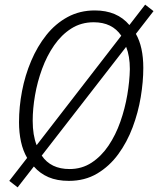

<svg xmlns="http://www.w3.org/2000/svg" viewBox="-20 -770 682 828"><path d="M56 38 20 10 97 -89Q79 -120 70.5 -159Q62 -198 62 -243Q62 -309 75 -377Q88 -445 114.5 -507.5Q141 -570 180 -619Q219 -668 271.5 -696.5Q324 -725 389 -725Q485 -725 538 -662L606 -750L642 -722L566 -624Q598 -568 598 -477Q598 -418 587 -351.5Q576 -285 552 -221Q528 -157 490 -105Q452 -53 399 -21.5Q346 10 277 10Q226 10 189 -6Q152 -22 126 -52ZM503 -616Q464 -674 384 -674Q330 -674 287.5 -647Q245 -620 213.5 -574.5Q182 -529 161.5 -473Q141 -417 131 -359Q121 -301 121 -249Q121 -187 138 -144ZM280 -41Q333 -41 375 -68.5Q417 -96 448 -142Q479 -188 499 -245Q519 -302 529 -361Q539 -420 540 -472Q540 -528 524 -568L160 -99Q199 -41 280 -41Z"/></svg>

Font: Noto Sans SemiCondensed Light
Style: Italic
Weight: 300
Width: 4
Italic angle: -12°
Designer: Monotype Design Team
Foundry: Monotype Imaging Inc.
Version: Version 2.013; ttfautohint (v1.8.4.7-5d5b)